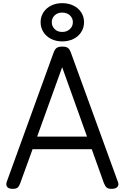

<svg xmlns="http://www.w3.org/2000/svg" viewBox="-20 -1186 792 1220"><path d="M61 14Q35 14 25.5 1.5Q16 -11 23 -31L320 -850Q328 -873 340 -881.5Q352 -890 376 -890Q400 -890 411.5 -881.5Q423 -873 431 -850L729 -31Q737 -11 726 1.5Q715 14 689 14Q667 14 657.5 5.5Q648 -3 640 -23L563 -238H187L109 -23Q102 -3 92.5 5.5Q83 14 61 14ZM216 -318H533L375 -759ZM375 -923Q336 -923 305 -938.5Q274 -954 256 -982Q238 -1010 238 -1045Q238 -1080 256 -1107.5Q274 -1135 305 -1150.5Q336 -1166 375 -1166Q415 -1166 446.5 -1150.5Q478 -1135 496 -1107.5Q514 -1080 514 -1045Q514 -1010 496 -982Q478 -954 446.5 -938.5Q415 -923 375 -923ZM375 -983Q405 -983 424 -1001Q443 -1019 443 -1045Q443 -1071 424 -1088.5Q405 -1106 375 -1106Q346 -1106 327.5 -1088.5Q309 -1071 309 -1045Q309 -1019 327.5 -1001Q346 -983 375 -983Z"/></svg>

Font: Playwrite GB J
Style: Regular
Weight: 400
Designer: Veronika Burian, José Scaglione
Foundry: TypeTogether
Version: Version 1.002